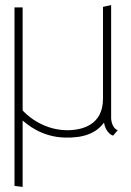

<svg xmlns="http://www.w3.org/2000/svg" viewBox="-20 -530 517 755"><path d="M443 -18C418 -27 417 -65 417 -65V-510L385 -503V-142C385 -38 303 -17 240 -18C140 -20 75 -88 69 -96V-501H37V201L69 205V-56C83 -45 140 9 236 11C310 13 359 -7 389 -48C394 -14 417 3 425 3Z"/></svg>

Font: Advent Pro
Style: ExtraLight
Weight: 250
Designer: Andreas Kalpakidis
Foundry: Andreas Kalpakidis
Version: Version 2.002 2007